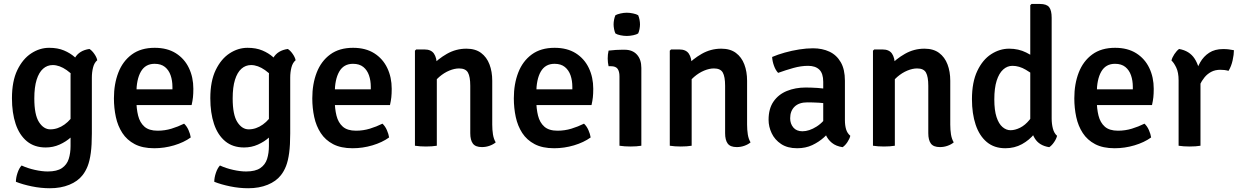

<svg xmlns="http://www.w3.org/2000/svg" viewBox="-20 -756 6425 996"><path d="M484.5 -443.5Q469 -430.5 462.8 -406Q456.5 -381.5 456.5 -353V-63.5Q456.5 -3.5 451 37.2Q445.5 78 434.8 105.5Q424 133 408 153Q383.5 184.5 339.5 202.5Q295.5 220.5 238.5 220.5Q192.5 220.5 145 210.8Q97.5 201 62.5 187Q62.5 166 70.8 141.2Q79 116.5 92 102.5Q123.5 117 160.5 125.2Q197.5 133.5 227.5 133.5Q275.5 133.5 301.2 116Q327 98.5 336.5 68.5Q346 38.5 346 1.5V-367Q346 -417.5 368.8 -456Q391.5 -494.5 444 -502Q457 -494 469.2 -476.5Q481.5 -459 484.5 -443.5ZM42 -246.5Q42 -335 70 -392.8Q98 -450.5 142 -479.2Q186 -508 235 -508Q279.5 -508 312 -494.2Q344.5 -480.5 367.5 -460Q390.5 -439.5 406 -418.5L390 -322.5Q363.5 -366 326 -392.2Q288.5 -418.5 253.5 -418.5Q225 -418.5 203.5 -399.5Q182 -380.5 170 -342.2Q158 -304 158 -245.5Q158 -160.5 182.2 -122.8Q206.5 -85 241 -85Q279.5 -85 314.5 -110Q349.5 -135 370 -175.5L387 -90.5Q373 -66.5 347.8 -43.8Q322.5 -21 289 -6Q255.5 9 217 9Q158.5 9 119.5 -23.2Q80.5 -55.5 61.2 -113Q42 -170.5 42 -246.5Z M642.5 -211V-292.5H874.5V-305.5Q874.5 -338 865.2 -365Q856 -392 835.8 -408.5Q815.5 -425 782 -425Q734 -425 710.8 -384.5Q687.5 -344 687.5 -271.5V-236.5Q687.5 -192.5 696.5 -156.2Q705.5 -120 729.2 -99Q753 -78 797.5 -78Q835 -78 869.5 -88.5Q904 -99 935 -114.5Q949 -101.5 958 -81Q967 -60.5 969.5 -43Q933.5 -17 883 -2Q832.5 13 780 13Q719.5 13 679 -8.2Q638.5 -29.5 614.8 -66Q591 -102.5 581 -149Q571 -195.5 571 -246Q571 -320.5 594 -379.8Q617 -439 664 -473.5Q711 -508 782.5 -508Q847.5 -508 892.2 -479.8Q937 -451.5 960 -403.2Q983 -355 983 -295.5Q983 -269.5 981 -251.2Q979 -233 974 -211Z M1513.5 -443.5Q1498 -430.5 1491.8 -406Q1485.5 -381.5 1485.5 -353V-63.5Q1485.5 -3.5 1480 37.2Q1474.5 78 1463.8 105.5Q1453 133 1437 153Q1412.5 184.5 1368.5 202.5Q1324.5 220.5 1267.5 220.5Q1221.5 220.5 1174 210.8Q1126.5 201 1091.5 187Q1091.5 166 1099.8 141.2Q1108 116.5 1121 102.5Q1152.5 117 1189.5 125.2Q1226.5 133.5 1256.5 133.5Q1304.5 133.5 1330.2 116Q1356 98.5 1365.5 68.5Q1375 38.5 1375 1.5V-367Q1375 -417.5 1397.8 -456Q1420.5 -494.5 1473 -502Q1486 -494 1498.2 -476.5Q1510.5 -459 1513.5 -443.5ZM1071 -246.5Q1071 -335 1099 -392.8Q1127 -450.5 1171 -479.2Q1215 -508 1264 -508Q1308.5 -508 1341 -494.2Q1373.5 -480.5 1396.5 -460Q1419.5 -439.5 1435 -418.5L1419 -322.5Q1392.5 -366 1355 -392.2Q1317.5 -418.5 1282.5 -418.5Q1254 -418.5 1232.5 -399.5Q1211 -380.5 1199 -342.2Q1187 -304 1187 -245.5Q1187 -160.5 1211.2 -122.8Q1235.5 -85 1270 -85Q1308.5 -85 1343.5 -110Q1378.5 -135 1399 -175.5L1416 -90.5Q1402 -66.5 1376.8 -43.8Q1351.5 -21 1318 -6Q1284.5 9 1246 9Q1187.5 9 1148.5 -23.2Q1109.5 -55.5 1090.2 -113Q1071 -170.5 1071 -246.5Z M1671.5 -211V-292.5H1903.5V-305.5Q1903.5 -338 1894.2 -365Q1885 -392 1864.8 -408.5Q1844.5 -425 1811 -425Q1763 -425 1739.8 -384.5Q1716.5 -344 1716.5 -271.5V-236.5Q1716.5 -192.5 1725.5 -156.2Q1734.5 -120 1758.2 -99Q1782 -78 1826.5 -78Q1864 -78 1898.5 -88.5Q1933 -99 1964 -114.5Q1978 -101.5 1987 -81Q1996 -60.5 1998.5 -43Q1962.5 -17 1912 -2Q1861.5 13 1809 13Q1748.5 13 1708 -8.2Q1667.5 -29.5 1643.8 -66Q1620 -102.5 1610 -149Q1600 -195.5 1600 -246Q1600 -320.5 1623 -379.8Q1646 -439 1693 -473.5Q1740 -508 1811.5 -508Q1876.5 -508 1921.2 -479.8Q1966 -451.5 1989 -403.2Q2012 -355 2012 -295.5Q2012 -269.5 2010 -251.2Q2008 -233 2003 -211Z M2181.5 -499.5Q2216.5 -499.5 2231.2 -477.8Q2246 -456 2246 -418V0Q2234.5 2 2219.5 3Q2204.5 4 2189.5 4Q2174.5 4 2159.5 3Q2144.5 2 2132.5 0V-493L2139 -499.5ZM2533.5 -109.5Q2533.5 -83 2537.2 -59Q2541 -35 2551.5 -17.5Q2539.5 -7 2520.2 0Q2501 7 2480 7Q2446.5 7 2433 -11.2Q2419.5 -29.5 2419.5 -65V-311Q2419.5 -358 2407.5 -379.5Q2395.5 -401 2361.5 -401Q2338 -401 2310.8 -389.8Q2283.5 -378.5 2258.5 -357Q2233.5 -335.5 2217.5 -305.5V-412.5Q2251.5 -450 2298.5 -476.8Q2345.5 -503.5 2399.5 -503.5Q2446 -503.5 2475.5 -481.5Q2505 -459.5 2519.2 -422Q2533.5 -384.5 2533.5 -337Z M2717 -211V-292.5H2949V-305.5Q2949 -338 2939.8 -365Q2930.5 -392 2910.2 -408.5Q2890 -425 2856.5 -425Q2808.5 -425 2785.2 -384.5Q2762 -344 2762 -271.5V-236.5Q2762 -192.5 2771 -156.2Q2780 -120 2803.8 -99Q2827.5 -78 2872 -78Q2909.5 -78 2944 -88.5Q2978.5 -99 3009.5 -114.5Q3023.5 -101.5 3032.5 -81Q3041.5 -60.5 3044 -43Q3008 -17 2957.5 -2Q2907 13 2854.5 13Q2794 13 2753.5 -8.2Q2713 -29.5 2689.2 -66Q2665.5 -102.5 2655.5 -149Q2645.5 -195.5 2645.5 -246Q2645.5 -320.5 2668.5 -379.8Q2691.5 -439 2738.5 -473.5Q2785.5 -508 2857 -508Q2922 -508 2966.8 -479.8Q3011.5 -451.5 3034.5 -403.2Q3057.5 -355 3057.5 -295.5Q3057.5 -269.5 3055.5 -251.2Q3053.5 -233 3048.5 -211Z M3307 0Q3295.5 2 3280.8 3Q3266 4 3250.5 4Q3235.5 4 3220.5 3Q3205.5 2 3193.5 0V-359.5Q3193.5 -385.5 3183.8 -399Q3174 -412.5 3149.5 -412.5H3137Q3132.5 -432.5 3132.5 -452.5Q3132.5 -462 3133.5 -472.5Q3134.5 -483 3137 -493.5Q3157 -496 3175.2 -497Q3193.5 -498 3206 -498H3220.5Q3261 -498 3284 -472.8Q3307 -447.5 3307 -403.5ZM3163 -629.5Q3163 -641 3165.5 -654Q3168 -667 3172.5 -677Q3182.5 -682.5 3199.2 -686.2Q3216 -690 3231.5 -690Q3247 -690 3264.5 -686.2Q3282 -682.5 3290.5 -677Q3295 -667 3297.5 -653.8Q3300 -640.5 3300 -629.5Q3300 -618.5 3297.5 -605.2Q3295 -592 3290.5 -582.5Q3282.5 -577 3264.8 -573.2Q3247 -569.5 3231.5 -569.5Q3216 -569.5 3198.8 -573Q3181.5 -576.5 3172.5 -582.5Q3168 -592 3165.5 -605.2Q3163 -618.5 3163 -629.5Z M3503.5 -499.5Q3538.5 -499.5 3553.2 -477.8Q3568 -456 3568 -418V0Q3556.5 2 3541.5 3Q3526.5 4 3511.5 4Q3496.5 4 3481.5 3Q3466.5 2 3454.5 0V-493L3461 -499.5ZM3855.5 -109.5Q3855.5 -83 3859.2 -59Q3863 -35 3873.5 -17.5Q3861.5 -7 3842.2 0Q3823 7 3802 7Q3768.5 7 3755 -11.2Q3741.5 -29.5 3741.5 -65V-311Q3741.5 -358 3729.5 -379.5Q3717.5 -401 3683.5 -401Q3660 -401 3632.8 -389.8Q3605.5 -378.5 3580.5 -357Q3555.5 -335.5 3539.5 -305.5V-412.5Q3573.5 -450 3620.5 -476.8Q3667.5 -503.5 3721.5 -503.5Q3768 -503.5 3797.5 -481.5Q3827 -459.5 3841.2 -422Q3855.5 -384.5 3855.5 -337Z M3967 -134.5Q3967 -192.5 3992.8 -229.5Q4018.5 -266.5 4062.2 -284.2Q4106 -302 4159.5 -302Q4186.5 -302 4221.5 -299.8Q4256.5 -297.5 4286.5 -291V-215.5Q4261 -221.5 4228 -223.2Q4195 -225 4168 -225Q4125 -225 4102 -202.8Q4079 -180.5 4079 -142.5Q4079 -114 4095.5 -94.5Q4112 -75 4142.5 -75Q4177.5 -75 4216.2 -99.5Q4255 -124 4281.5 -171L4298.5 -88.5Q4280.5 -67 4254.2 -43.2Q4228 -19.5 4193.5 -3.2Q4159 13 4115 13Q4065 13 4032 -9Q3999 -31 3983 -65Q3967 -99 3967 -134.5ZM4391 -51.5Q4387.5 -36 4375.8 -18.5Q4364 -1 4351 7.5Q4317 2.5 4295.5 -15Q4274 -32.5 4263.5 -57.2Q4253 -82 4250.5 -108V-331.5Q4250.5 -375 4230.2 -394.8Q4210 -414.5 4172 -414.5Q4135.5 -414.5 4096 -403.5Q4056.5 -392.5 4016.5 -378Q4003.5 -391.5 3995 -415Q3986.5 -438.5 3985.5 -460.5Q4014.5 -473 4051 -483.2Q4087.5 -493.5 4125.8 -499.5Q4164 -505.5 4197.5 -505.5Q4245.5 -505.5 4282.8 -488Q4320 -470.5 4341.5 -433.2Q4363 -396 4363 -337.5V-132.5Q4363 -106 4369 -85.5Q4375 -65 4391 -51.5Z M4557.5 -499.5Q4592.5 -499.5 4607.2 -477.8Q4622 -456 4622 -418V0Q4610.5 2 4595.5 3Q4580.5 4 4565.5 4Q4550.5 4 4535.5 3Q4520.5 2 4508.5 0V-493L4515 -499.5ZM4909.5 -109.5Q4909.5 -83 4913.2 -59Q4917 -35 4927.5 -17.5Q4915.5 -7 4896.2 0Q4877 7 4856 7Q4822.5 7 4809 -11.2Q4795.5 -29.5 4795.5 -65V-311Q4795.5 -358 4783.5 -379.5Q4771.5 -401 4737.5 -401Q4714 -401 4686.8 -389.8Q4659.5 -378.5 4634.5 -357Q4609.5 -335.5 4593.5 -305.5V-412.5Q4627.5 -450 4674.5 -476.8Q4721.5 -503.5 4775.5 -503.5Q4822 -503.5 4851.5 -481.5Q4881 -459.5 4895.2 -422Q4909.5 -384.5 4909.5 -337Z M5435.5 -141.5Q5435.5 -113.5 5441.8 -89.2Q5448 -65 5463.5 -51.5Q5460 -36 5448 -18.5Q5436 -1 5423 7.5Q5370.5 -0.5 5347.5 -38.8Q5324.5 -77 5324.5 -128V-729L5331 -735.5H5374.5Q5409.5 -735.5 5422.5 -718.8Q5435.5 -702 5435.5 -664ZM5022 -241.5Q5022 -330 5049.8 -388.2Q5077.5 -446.5 5121.8 -475Q5166 -503.5 5215 -503.5Q5263.5 -503.5 5303.5 -483.5Q5343.5 -463.5 5378.5 -439.5L5364.5 -351.5Q5335.5 -374 5301.2 -394.2Q5267 -414.5 5232 -414.5Q5205 -414.5 5183.8 -395.2Q5162.5 -376 5150.2 -337.5Q5138 -299 5138 -240.5Q5138 -184 5149.5 -148.8Q5161 -113.5 5180.5 -97Q5200 -80.5 5222 -80.5Q5245.5 -80.5 5271.8 -93.5Q5298 -106.5 5321 -134.8Q5344 -163 5356.5 -209L5381 -130Q5372.5 -95 5346.2 -62.2Q5320 -29.5 5281.5 -8.2Q5243 13 5195 13Q5137.5 13 5099 -19.2Q5060.5 -51.5 5041.2 -109Q5022 -166.5 5022 -241.5Z M5624.5 -211V-292.5H5856.5V-305.5Q5856.5 -338 5847.2 -365Q5838 -392 5817.8 -408.5Q5797.5 -425 5764 -425Q5716 -425 5692.8 -384.5Q5669.5 -344 5669.5 -271.5V-236.5Q5669.5 -192.5 5678.5 -156.2Q5687.5 -120 5711.2 -99Q5735 -78 5779.5 -78Q5817 -78 5851.5 -88.5Q5886 -99 5917 -114.5Q5931 -101.5 5940 -81Q5949 -60.5 5951.5 -43Q5915.5 -17 5865 -2Q5814.5 13 5762 13Q5701.5 13 5661 -8.2Q5620.5 -29.5 5596.8 -66Q5573 -102.5 5563 -149Q5553 -195.5 5553 -246Q5553 -320.5 5576 -379.8Q5599 -439 5646 -473.5Q5693 -508 5764.5 -508Q5829.5 -508 5874.2 -479.8Q5919 -451.5 5942 -403.2Q5965 -355 5965 -295.5Q5965 -269.5 5963 -251.2Q5961 -233 5956 -211Z M6381 -495.5Q6381 -473.5 6374.2 -442.8Q6367.5 -412 6353 -388.5Q6342.5 -391.5 6331.8 -392.8Q6321 -394 6310.5 -394Q6283.5 -394 6263.2 -383.2Q6243 -372.5 6228.5 -354.8Q6214 -337 6203.5 -314.8Q6193 -292.5 6185.5 -270L6170 -290Q6171 -326.5 6179.5 -363.8Q6188 -401 6205.8 -432.2Q6223.5 -463.5 6252.8 -482.5Q6282 -501.5 6325 -501.5Q6340.5 -501.5 6353.5 -500Q6366.5 -498.5 6381 -495.5ZM6057 -442Q6060.5 -457.5 6072.2 -475.2Q6084 -493 6096.5 -502Q6150.5 -492.5 6177 -451.8Q6203.5 -411 6207.5 -348.5V0Q6196.5 2 6181.5 3Q6166.5 4 6151 4Q6136 4 6121 3Q6106 2 6094 0V-339Q6094 -380 6081.8 -405.5Q6069.5 -431 6057 -442Z"/></svg>

Font: Signika Light Medium
Style: Regular
Weight: 500
Version: Version 2.003;gftools[0.9.32]